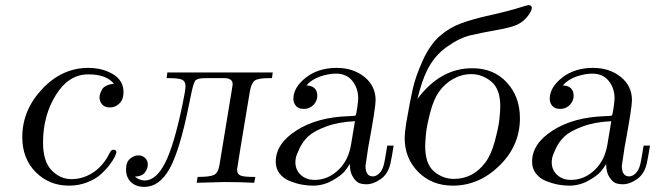

<svg xmlns="http://www.w3.org/2000/svg" viewBox="-20 -713 2556 749"><path d="M66.9 -178.2Q66.9 -283.2 144.5 -365.7Q222.2 -448.2 324.2 -448.2Q379.4 -448.2 420.7 -423.6Q461.9 -398.9 461.9 -353Q461.9 -325.2 446 -309.6Q430.2 -293.9 409.2 -293.9Q388.2 -293.9 378.2 -305.9Q368.2 -317.9 368.2 -333Q368.2 -338.9 370.1 -345.5Q372.1 -352.1 377 -362.1Q381.8 -372.1 394.5 -378.4Q407.2 -384.8 424.8 -386.2Q394 -423.3 324.2 -422.9Q248 -422.9 198 -342.5Q147.9 -262.2 147.9 -157.2Q147.9 -83 181.4 -48.6Q214.8 -14.2 258.8 -14.2Q303.7 -14.2 343.3 -40Q382.8 -65.9 407.2 -115.2Q414.1 -129.4 421.9 -128.9Q434.1 -128.9 434.1 -119.1Q434.1 -115.2 428 -102.1Q421.9 -88.9 407 -69.3Q392.1 -49.8 372.1 -32Q352.1 -14.2 319.6 -1.5Q287.1 11.2 249 11.2Q171.9 11.2 119.4 -41.5Q66.9 -94.2 66.9 -178.2Z M471.7 -51.8Q471.7 -80.6 487.3 -93.8Q502.9 -106.9 520 -106.9Q535.2 -106.9 545.9 -96.9Q556.6 -86.9 556.6 -71Q556.6 -55.2 545.2 -40Q533.7 -24.9 505.9 -23.9Q525.9 -8.8 543.9 -8.8Q588.9 -8.8 623.8 -76.9Q658.7 -145 691.9 -305.2Q704.1 -363.3 703.6 -377Q703.6 -396 690.2 -402.1Q676.8 -408.2 638.7 -408.2H629.9L632.8 -430.2H1043.9L1041 -408.2H1028.8Q986.8 -408.2 973.9 -398.7Q960.9 -389.2 955.1 -358.9Q905.3 -60.1 904.8 -51.8Q904.8 -34.7 917.2 -28.8Q929.7 -22.9 965.8 -22.9H976.1L971.7 0Q914.6 -2.9 856.9 -2.9Q845.7 -2.9 747.1 0L751 -22.9H753.9Q799.8 -22.9 815.4 -31Q831.1 -39.1 835.9 -67.9L884.8 -365.2Q887.7 -383.3 887.7 -383.8Q887.7 -407.7 856 -408.2H781.7Q749.5 -408.2 741.7 -398.2Q733.9 -388.2 723.6 -335.9Q719.7 -317.9 717.8 -307.1Q681.6 -127 641.8 -55.4Q602.1 16.1 543 16.1Q510.7 16.1 491.2 -2.4Q471.7 -21 471.7 -51.8Z M1055.7 -82Q1055.7 -152.8 1136.7 -204.3Q1217.8 -255.9 1339.4 -259.8Q1364.3 -260.7 1366.7 -262.2Q1369.6 -264.2 1373.5 -292Q1377.4 -319.8 1377.4 -329.1Q1377.4 -369.1 1354.5 -397.5Q1331.5 -425.8 1290.5 -425.8Q1262.7 -425.8 1229.7 -414.8Q1196.8 -403.8 1175.3 -379.9Q1217.3 -377.9 1217.8 -339.8Q1217.8 -318.8 1202.6 -303.5Q1187.5 -288.1 1165.5 -288.1Q1144.5 -288.1 1134.5 -300Q1124.5 -312 1124.5 -327.1Q1124.5 -372.1 1173.1 -410.2Q1221.7 -448.2 1293.5 -448.2Q1357.4 -448.2 1401.4 -413.1Q1445.3 -377.9 1445.3 -321.8Q1445.3 -293 1416.5 -138.2L1405.8 -65.9Q1405.8 -24.9 1434.6 -24.9Q1446.8 -24.9 1458.7 -35.9Q1470.7 -46.9 1476.6 -67.9Q1480.5 -80.1 1490.7 -145H1515.6Q1507.8 -96.2 1505.4 -86.9Q1497.6 -38.1 1467.5 -16.1Q1437.5 5.9 1408.7 5.9Q1394.5 5.9 1382.1 1.5Q1369.6 -2.9 1357.2 -22Q1344.7 -41 1344.7 -73.2Q1336.9 -60.1 1323.7 -43.9Q1310.5 -27.8 1275.6 -8.3Q1240.7 11.2 1200.7 11.2Q1179.7 11.2 1157.2 7.1Q1134.8 2.9 1110.6 -6.6Q1086.4 -16.1 1071 -35.6Q1055.7 -55.2 1055.7 -82ZM1132.3 -80.1Q1132.3 -50.3 1153.3 -30.8Q1174.3 -11.2 1207.5 -11.2Q1260.7 -11.2 1301.8 -51.8Q1339.8 -88.9 1349.6 -149.9L1364.7 -240.2Q1299.8 -237.3 1251.7 -219.2Q1203.6 -201.2 1182.1 -180.7Q1160.6 -160.2 1148.2 -133.5Q1135.7 -106.9 1134 -96.4Q1132.3 -85.9 1132.3 -80.1Z M1558.6 -174.8Q1558.6 -193.8 1564.5 -231.9Q1579.6 -319.8 1590.6 -367.9Q1601.6 -416 1629.6 -478Q1657.7 -540 1698.7 -575.2Q1733.9 -605 1777.8 -621.6Q1821.8 -638.2 1895.3 -654.5Q1968.8 -670.9 2015.6 -686Q2036.6 -692.9 2041.5 -692.9Q2054.7 -692.9 2054.7 -682.1Q2054.7 -669.9 2037.1 -647.9Q2019.5 -626 1993.7 -615.2Q1971.7 -605.5 1917 -595.7Q1862.3 -585.9 1817.9 -575.9Q1773.4 -565.9 1722.9 -530Q1672.4 -494.1 1644.5 -435.1Q1625.5 -397 1608.4 -327.1Q1698.2 -447.3 1822.8 -446.8Q1905.8 -446.8 1957 -391.4Q2008.3 -335.9 2008.3 -252Q2008.3 -145 1928.5 -66.9Q1848.6 11.2 1746.6 11.2Q1664.6 11.2 1611.6 -42.2Q1558.6 -95.7 1558.6 -174.8ZM1638.7 -143.1Q1638.7 -73.2 1673.1 -44.2Q1707.5 -15.1 1750.5 -15.1Q1824.7 -15.1 1872.6 -78.1Q1895.5 -107.9 1909.9 -160.9Q1924.3 -213.9 1928 -246.3Q1931.6 -278.8 1931.6 -297.9Q1931.6 -365.7 1896.5 -394.8Q1861.3 -423.8 1818.4 -423.8Q1781.2 -423.8 1747.8 -405Q1714.4 -386.2 1692.4 -355Q1671.4 -325.2 1658 -273.2Q1644.5 -221.2 1641.6 -189.7Q1638.7 -158.2 1638.7 -143.1Z M2055.7 -82Q2055.7 -152.8 2136.7 -204.3Q2217.8 -255.9 2339.4 -259.8Q2364.3 -260.7 2366.7 -262.2Q2369.6 -264.2 2373.5 -292Q2377.4 -319.8 2377.4 -329.1Q2377.4 -369.1 2354.5 -397.5Q2331.5 -425.8 2290.5 -425.8Q2262.7 -425.8 2229.7 -414.8Q2196.8 -403.8 2175.3 -379.9Q2217.3 -377.9 2217.8 -339.8Q2217.8 -318.8 2202.6 -303.5Q2187.5 -288.1 2165.5 -288.1Q2144.5 -288.1 2134.5 -300Q2124.5 -312 2124.5 -327.1Q2124.5 -372.1 2173.1 -410.2Q2221.7 -448.2 2293.5 -448.2Q2357.4 -448.2 2401.4 -413.1Q2445.3 -377.9 2445.3 -321.8Q2445.3 -293 2416.5 -138.2L2405.8 -65.9Q2405.8 -24.9 2434.6 -24.9Q2446.8 -24.9 2458.7 -35.9Q2470.7 -46.9 2476.6 -67.9Q2480.5 -80.1 2490.7 -145H2515.6Q2507.8 -96.2 2505.4 -86.9Q2497.6 -38.1 2467.5 -16.1Q2437.5 5.9 2408.7 5.9Q2394.5 5.9 2382.1 1.5Q2369.6 -2.9 2357.2 -22Q2344.7 -41 2344.7 -73.2Q2336.9 -60.1 2323.7 -43.9Q2310.5 -27.8 2275.6 -8.3Q2240.7 11.2 2200.7 11.2Q2179.7 11.2 2157.2 7.1Q2134.8 2.9 2110.6 -6.6Q2086.4 -16.1 2071 -35.6Q2055.7 -55.2 2055.7 -82ZM2132.3 -80.1Q2132.3 -50.3 2153.3 -30.8Q2174.3 -11.2 2207.5 -11.2Q2260.7 -11.2 2301.8 -51.8Q2339.8 -88.9 2349.6 -149.9L2364.7 -240.2Q2299.8 -237.3 2251.7 -219.2Q2203.6 -201.2 2182.1 -180.7Q2160.6 -160.2 2148.2 -133.5Q2135.7 -106.9 2134 -96.4Q2132.3 -85.9 2132.3 -80.1Z"/></svg>

Font: CMU Serif Extra
Style: RomanSlanted
Weight: 500
Italic angle: -9.46001°
Version: Version 0.7.0